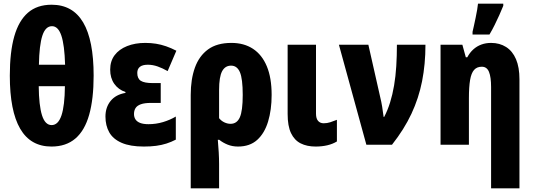

<svg xmlns="http://www.w3.org/2000/svg" viewBox="-20 -796 2929 1056"><path d="M495 -380Q495 -252 470.5 -165Q446 -78 394.5 -34Q343 10 263 10Q148 10 91 -88Q34 -186 34 -380Q34 -510 58.5 -596Q83 -682 133.5 -726Q184 -770 264 -770Q380 -770 437.5 -672.5Q495 -575 495 -380ZM264 -108Q300 -108 318 -161Q336 -214 337 -322H193Q194 -216 211 -162Q228 -108 264 -108ZM266 -652Q230 -652 213 -600Q196 -548 194 -440H338Q335 -548 317.5 -600Q300 -652 266 -652Z M864 -339V-230H811Q775 -230 754.5 -222.5Q734 -215 725.5 -201.5Q717 -188 717 -169Q717 -152 725 -139.5Q733 -127 750.5 -120Q768 -113 797 -113Q838 -113 876.5 -124.5Q915 -136 947 -155V-28Q922 -15 895.5 -6.5Q869 2 839 6Q809 10 771 10Q696 10 649 -10.5Q602 -31 581 -68Q560 -105 560 -155Q560 -206 588.5 -241Q617 -276 670 -285V-290Q631 -303 608.5 -335Q586 -367 586 -413Q586 -460 610.5 -492.5Q635 -525 679 -542.5Q723 -560 779 -560Q810 -560 838 -555.5Q866 -551 893.5 -541.5Q921 -532 950 -517L902 -405Q874 -421 847 -430.5Q820 -440 793 -440Q764 -440 749.5 -428.5Q735 -417 735 -395Q735 -364 754.5 -351.5Q774 -339 821 -339Z M1474 -274Q1474 -192 1454.5 -127.5Q1435 -63 1394.5 -26.5Q1354 10 1289 10Q1258 10 1232 -0.5Q1206 -11 1186 -27H1178Q1181 6 1183 41.5Q1185 77 1185 105V240H1029V-274Q1029 -360 1052 -424Q1075 -488 1124 -524Q1173 -560 1253 -560Q1322 -560 1371.5 -527.5Q1421 -495 1447.5 -431.5Q1474 -368 1474 -274ZM1251 -435Q1218 -435 1201.5 -404Q1185 -373 1185 -301V-146Q1197 -131 1214 -123Q1231 -115 1248 -115Q1283 -115 1299 -150.5Q1315 -186 1315 -274Q1315 -363 1299.5 -399Q1284 -435 1251 -435Z M1718 -171Q1718 -144 1729.5 -131Q1741 -118 1760 -118Q1779 -118 1796 -123.5Q1813 -129 1833 -137V-18Q1810 -4 1780.5 3Q1751 10 1716 10Q1668 10 1633.5 -7.5Q1599 -25 1580.5 -64Q1562 -103 1562 -169V-550H1718Z M1844 -550H2006L2077 -236Q2080 -223 2082 -208.5Q2084 -194 2086 -180Q2088 -166 2090 -153H2093Q2112 -189 2125.5 -232.5Q2139 -276 2147.5 -326Q2156 -376 2159.5 -432.5Q2163 -489 2163 -550H2320Q2320 -443 2301.5 -349.5Q2283 -256 2243 -170.5Q2203 -85 2136 0H1995Z M2681 -560Q2728 -560 2763.5 -537.5Q2799 -515 2818 -470.5Q2837 -426 2837 -360V240H2681V-317Q2681 -372 2669.5 -400.5Q2658 -429 2630 -429Q2603 -429 2587.5 -411.5Q2572 -394 2565.5 -356Q2559 -318 2559 -256V0H2403V-550H2523L2542 -481H2550Q2564 -507 2583.5 -524.5Q2603 -542 2627.5 -551Q2652 -560 2681 -560ZM2579 -621Q2582 -633 2586.5 -654Q2591 -675 2596 -698.5Q2601 -722 2604.5 -743Q2608 -764 2609 -776H2748V-764Q2738 -739 2726 -712.5Q2714 -686 2701 -659.5Q2688 -633 2672 -606H2579Z"/></svg>

Font: Noto Sans Display Condensed ExtraBold
Style: Regular
Weight: 800
Width: 3
Designer: Monotype Design Team
Foundry: Monotype Imaging Inc.
Version: Version 2.003